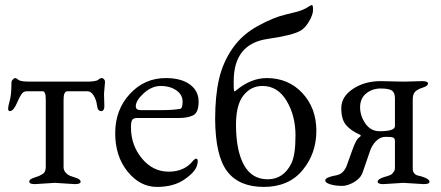

<svg xmlns="http://www.w3.org/2000/svg" viewBox="-20 -721 1733 755"><path d="M274 3 196 -2 118 3Q95 3 95 -6.5Q95 -16 112 -21.5Q129 -27 133.5 -29Q138 -31 146 -36Q160 -43 160 -65V-330Q160 -362 148 -362H84Q72 -362 64 -350Q56 -338 48.5 -320Q41 -302 33.5 -293Q26 -284 19 -284Q12 -284 12 -293.5Q12 -303 18.5 -326Q25 -349 25 -396Q25 -403 30.5 -408.5Q36 -414 40 -414Q44 -414 52.5 -407Q61 -400 98 -400H320Q357 -400 365.5 -407Q374 -414 379.5 -414Q385 -414 389 -409.5Q393 -405 393 -399L389 -352Q389 -334 390 -316Q393 -284 378 -284Q364 -284 361.5 -306Q359 -328 348.5 -345Q338 -362 325 -362H245Q230 -362 230 -330V-64Q230 -51 238 -42.5Q246 -34 252.5 -31Q259 -28 278 -22Q297 -16 297 -6.5Q297 3 274 3Z M632 -414Q692 -414 726.5 -389Q761 -364 761 -321Q761 -278 739.5 -267.5Q718 -257 684 -257H520Q506 -257 500.5 -250.5Q495 -244 495 -220Q495 -150 538 -98Q581 -46 643.5 -46Q706 -46 740 -90Q747 -97 751 -97Q762 -97 755 -71Q748 -45 705.5 -15.5Q663 14 597 14Q531 14 482 -46Q433 -106 433 -197.5Q433 -289 490.5 -351.5Q548 -414 632 -414ZM514 -303Q514 -288 533 -288H615Q662 -288 688 -293Q698 -294 698 -321.5Q698 -349 673 -366Q648 -383 612.5 -383Q577 -383 545.5 -354.5Q514 -326 514 -303Z M909 -366Q967 -414 1029 -414Q1114 -414 1169 -355Q1224 -296 1224 -206.5Q1224 -117 1169.5 -51.5Q1115 14 1017.5 14Q920 14 873.5 -47Q827 -108 826 -252Q826 -345 841.5 -411Q857 -477 894.5 -531Q932 -585 994 -619Q1056 -653 1104 -664Q1152 -675 1168 -681.5Q1184 -688 1193 -694.5Q1202 -701 1206.5 -701Q1211 -701 1211 -682.5Q1211 -664 1196 -638Q1181 -612 1163 -601Q1131 -582 1033 -568Q899 -549 899 -402V-389Q899 -374 900 -367Q900 -357 909 -366ZM1012 -383Q967 -383 937.5 -346Q908 -309 908 -231V-226Q909 -126 940 -71Q971 -16 1032.5 -16Q1094 -16 1125 -77Q1142 -110 1142 -188Q1142 -266 1107 -324.5Q1072 -383 1012 -383Z M1473 -205Q1533 -205 1533 -225V-335Q1533 -357 1521 -365Q1509 -373 1476.5 -373Q1444 -373 1420 -353.5Q1396 -334 1396 -299.5Q1396 -265 1417 -235Q1438 -205 1473 -205ZM1646 3 1566 -2 1488 3Q1465 3 1465 -6.5Q1465 -16 1488 -24Q1489 -24 1496.5 -26.5Q1504 -29 1506 -29.5Q1508 -30 1514 -32.5Q1520 -35 1522 -37.5Q1524 -40 1527 -44Q1533 -49 1533 -62V-167Q1533 -177 1526 -180Q1519 -183 1497 -183Q1475 -183 1458.5 -166Q1442 -149 1435 -127L1406 -43Q1398 -20 1372.5 -5Q1347 10 1325 10Q1303 10 1287 6Q1259 0 1259 -12Q1259 -24 1304 -32Q1333 -38 1345 -74L1364 -127Q1380 -173 1392 -180.5Q1404 -188 1394 -192Q1360 -207 1341 -229Q1322 -251 1322 -296Q1322 -341 1368 -371.5Q1414 -402 1477 -402L1570 -400L1640 -402Q1663 -402 1663 -392.5Q1663 -383 1642.5 -376.5Q1622 -370 1612.5 -360.5Q1603 -351 1603 -330V-59Q1603 -37 1622 -31Q1625 -30 1635 -28Q1669 -18 1669 -6Q1669 3 1646 3Z"/></svg>

Font: EB Garamond
Style: Regular
Weight: 400
Version: Version 0.012